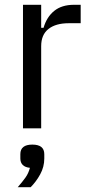

<svg xmlns="http://www.w3.org/2000/svg" viewBox="-20 -536 372 802"><path d="M76 0V-516H152V-420H162Q175 -465 206.5 -490.5Q238 -516 289 -516H317V-439H267Q213 -439 182.5 -415Q152 -391 152 -343V0ZM115 68Q165 68 165 108V126Q165 161 148 192Q131 223 108 246H54Q74 223 86.5 205.5Q99 188 105 165Q85 163 75 153Q65 143 65 126V108Q65 68 115 68Z"/></svg>

Font: IBM Plex Sans Cond
Style: Regular
Weight: 400
Width: 3
Designer: Mike Abbink, Paul van der Laan, Pieter van Rosmalen
Foundry: Bold Monday
Version: Version 1.3